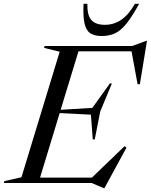

<svg xmlns="http://www.w3.org/2000/svg" viewBox="-59 -955 787 1002"><path d="M482.5 27 419 0H-39L-36 -10L53 -30L252.5 -685L171 -705L174 -715H631L704.5 -742H708L671 -515.5H659L627.5 -687H350.5L257.5 -382L423 -392L514.5 -519.5H525L464 -373L435.5 -227.5H425L415.5 -356.5L252.5 -365L150 -28H420.5L591 -192L601 -184.5L486 27ZM489 -825.5Q535 -825.5 573.5 -851.5Q612 -877.5 645 -935H667Q631 -869.5 601.8 -832.8Q572.5 -796 542 -781.5Q511.5 -767 471.5 -767Q434 -767 412.2 -781.5Q390.5 -796 382.2 -832.5Q374 -869 377 -935H397Q395.5 -877 417.2 -851.2Q439 -825.5 489 -825.5Z"/></svg>

Font: Newsreader 72pt
Style: Italic
Weight: 400
Italic angle: -17°
Designer: Hugues Gentile
Foundry: Production Type
Version: Version 1.003; ttfautohint (v1.8.3)